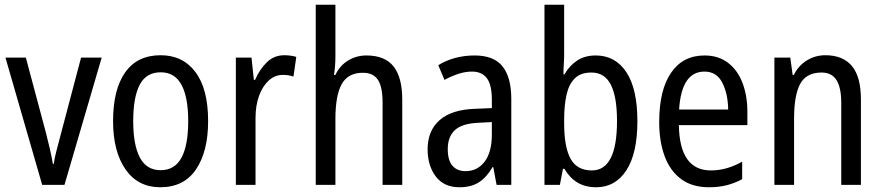

<svg xmlns="http://www.w3.org/2000/svg" viewBox="-20 -831 3721 810"><path d="M158 -51 3 -588H89L174 -270Q182 -239 190 -204.5Q198 -170 203 -140H207Q209 -159 217 -190.5Q225 -222 234 -255L322 -588H409L252 -51Z M858 -320Q858 -192 807 -116.5Q756 -41 656 -41Q562 -41 509.5 -116.5Q457 -192 457 -320Q457 -453 508 -525.5Q559 -598 658 -598Q751 -598 804.5 -527Q858 -456 858 -320ZM542 -320Q542 -220 570 -166.5Q598 -113 658 -113Q717 -113 745.5 -165.5Q774 -218 774 -320Q774 -421 745.5 -473.5Q717 -526 658 -526Q597 -526 569.5 -473.5Q542 -421 542 -320Z M1179 -598Q1191 -598 1204 -596.5Q1217 -595 1230 -591L1218 -508Q1198 -515 1173 -515Q1140 -515 1114 -491.5Q1088 -468 1073 -427Q1058 -386 1058 -333V-51H975V-588H1041L1051 -494H1056Q1076 -540 1106.5 -569Q1137 -598 1179 -598Z M1395 -594Q1395 -551 1389 -515H1395Q1414 -555 1449 -576Q1484 -597 1526 -597Q1604 -597 1640.5 -550.5Q1677 -504 1677 -411V-51H1594V-398Q1594 -464 1574.5 -494Q1555 -524 1511 -524Q1448 -524 1421.5 -476Q1395 -428 1395 -329V-51H1312V-811H1395Z M1982 -597Q2064 -597 2100.5 -550.5Q2137 -504 2137 -414V-51H2075L2061 -126H2058Q2033 -83 2000.5 -62Q1968 -41 1918 -41Q1853 -41 1818.5 -86.5Q1784 -132 1784 -201Q1784 -280 1835 -324.5Q1886 -369 1985 -372L2055 -375V-410Q2055 -473 2034 -501Q2013 -529 1971 -529Q1943 -529 1914 -519.5Q1885 -510 1855 -494L1829 -556Q1861 -576 1900 -586.5Q1939 -597 1982 -597ZM1998 -313Q1929 -310 1899 -282Q1869 -254 1869 -202Q1869 -154 1889 -131.5Q1909 -109 1944 -109Q1994 -109 2024.5 -149Q2055 -189 2055 -264V-316Z M2360 -604Q2360 -582 2358.5 -559.5Q2357 -537 2357 -517H2361Q2383 -555 2415.5 -576Q2448 -597 2493 -597Q2576 -597 2622.5 -526.5Q2669 -456 2669 -320Q2669 -184 2622.5 -112.5Q2576 -41 2495 -41Q2449 -41 2416 -61Q2383 -81 2361 -119H2355L2342 -51H2277V-811H2360ZM2475 -525Q2430 -525 2405 -500.5Q2380 -476 2370 -431Q2360 -386 2360 -326V-311Q2360 -211 2387 -161.5Q2414 -112 2477 -112Q2583 -112 2583 -321Q2583 -422 2557 -473.5Q2531 -525 2475 -525Z M2952 -597Q3011 -597 3051.5 -566Q3092 -535 3112.5 -481Q3133 -427 3133 -359V-303H2844Q2847 -112 2979 -112Q3046 -112 3111 -149V-75Q3079 -58 3045.5 -49.5Q3012 -41 2971 -41Q2900 -41 2853.5 -75.5Q2807 -110 2784 -172Q2761 -234 2761 -316Q2761 -451 2811 -524Q2861 -597 2952 -597ZM2952 -529Q2855 -529 2845 -369H3052Q3051 -436 3027 -482.5Q3003 -529 2952 -529Z M3462 -598Q3536 -598 3574 -552.5Q3612 -507 3612 -411V-51H3529V-398Q3529 -461 3509 -493Q3489 -525 3446 -525Q3382 -525 3356 -477.5Q3330 -430 3330 -330V-51H3247V-588H3314L3324 -515H3329Q3349 -555 3384.5 -576.5Q3420 -598 3462 -598Z"/></svg>

Font: Noto Sans Tamil UI Condensed
Style: Regular
Weight: 400
Width: 3
Designer: Jelle Bosma - Monotype Design Team
Foundry: Monotype Imaging Inc.
Version: Version 2.004; ttfautohint (v1.8.4.7-5d5b)